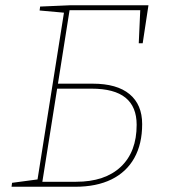

<svg xmlns="http://www.w3.org/2000/svg" viewBox="-20 -712 653 732"><path d="M24 0 26 -15 131 -29 122 -21 225 -671 231 -663 131 -672 133 -687 249 -692H546L524 -547H509L515 -680L522 -673H238L246 -678L200 -387L195 -393H333Q426 -393 474 -353Q522 -313 522 -239Q522 -163 492 -109.5Q462 -56 405 -28Q348 0 267 0ZM141 -16 135 -19H270Q380 -19 440.5 -76Q501 -133 501 -236Q501 -305 458.5 -339.5Q416 -374 329 -374H191L199 -381Z"/></svg>

Font: Bitter Thin
Style: Italic
Weight: 100
Italic angle: -9°
Designer: Sol Matas, and Bitter project Authors
Foundry: Sol Matas
Version: Version 2.002